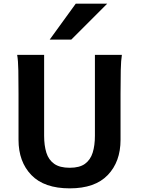

<svg xmlns="http://www.w3.org/2000/svg" viewBox="-20 -1011 768 1043"><path d="M495.6 -712.9H642.1Q637.2 -683.6 636 -629.9Q634.8 -576.2 634.8 -500.5V-251.5Q634.8 -132.3 565.4 -60.1Q496.1 12.2 358.9 12.2Q220.2 12.2 150.4 -60.1Q80.6 -132.3 80.6 -251.5V-500.5Q80.6 -572.8 79.6 -628.2Q78.6 -683.6 73.2 -712.9H219.7V-273.4Q219.7 -220.7 231.9 -181.6Q244.1 -142.6 274.4 -121.1Q304.7 -99.6 358.9 -99.6Q412.1 -99.6 441.7 -121.1Q471.2 -142.6 483.4 -181.6Q495.6 -220.7 495.6 -273.4ZM391.6 -991.2H562.5L367.2 -795.9H250Z"/></svg>

Font: Andika
Style: Bold
Weight: 700
Designer: Victor Gaultney, Annie Olsen, Julie Remington, Don Collingsworth, Eric Hays, Becca Hirsbrunner
Foundry: SIL International
Version: Version 6.101